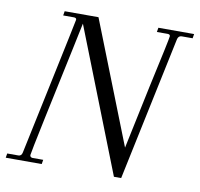

<svg xmlns="http://www.w3.org/2000/svg" viewBox="-84 -706 815 783"><g transform="rotate(10 323.5 -315.0)"><path d="M658 -630 655 -612H610Q597 -612 593 -598L467 0H437L204 -593Q200 -573 194.5 -548Q189 -523 183 -493Q150 -339 118 -186.5Q86 -34 86 -28Q86 -23 89.5 -20.5Q93 -18 97 -18H141L138 0H-11L-8 -18H38Q51 -18 54 -33L110 -298Q174 -601 174 -604Q174 -612 163 -612H119L122 -630H262L461 -125L516 -386Q562 -595 562 -604Q562 -612 551 -612H507L510 -630Z"/></g></svg>

Font: Arapey
Style: Italic
Weight: 400
Italic angle: -12°
Designer: Eduardo Rodriguez Tunni
Foundry: Eduardo Rodriguez Tunni
Version: Version 3.000